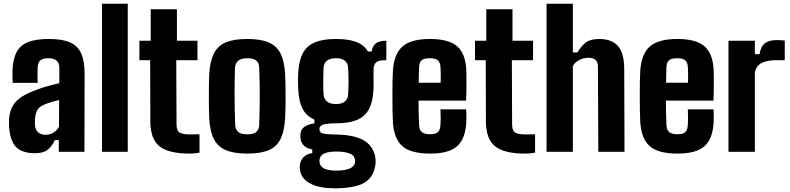

<svg xmlns="http://www.w3.org/2000/svg" viewBox="-20 -820 4266 1037"><path d="M169.5 7.5Q101.5 7.5 68.5 -24.2Q35.5 -56 29 -133Q28.5 -142 28.5 -155.5Q28.5 -169 29 -177Q32 -217.5 47.8 -246.2Q63.5 -275 96.8 -296.8Q130 -318.5 185.5 -338Q214 -348.5 240.5 -355.8Q267 -363 300.5 -371V-452Q300.5 -479.5 286 -492.5Q271.5 -505.5 240 -505.5Q212.5 -505.5 198.8 -494.5Q185 -483.5 183.5 -458.5Q183 -451.5 182.8 -432.5Q182.5 -413.5 182.8 -395Q183 -376.5 183.5 -372.5H48.5Q48 -380.5 47.5 -401.5Q47 -422.5 47.5 -442.5Q50 -500.5 69 -537.5Q88 -574.5 130 -592Q172 -609.5 244.5 -609.5Q318 -609.5 360 -590.2Q402 -571 419.5 -529.2Q437 -487.5 437 -420.5L436 0H297.5V-63.5H276.5Q259 -27 236 -9.8Q213 7.5 169.5 7.5ZM226.5 -92Q249.5 -92 268.8 -103.8Q288 -115.5 298.5 -135.5L299.5 -280Q279.5 -275.5 259 -269.5Q238.5 -263.5 220 -255.5Q188.5 -242.5 179.5 -221.8Q170.5 -201 169 -177Q168.5 -164.5 168.5 -159Q168.5 -153.5 169 -143Q171.5 -118.5 186 -105.2Q200.5 -92 226.5 -92Z M531 0V-800H670V0Z M1004 9.5Q890 9.5 841.2 -30Q792.5 -69.5 792 -163L791 -495H733V-600H794V-770H935.5V-600H1046.5V-495H932L933.5 -146.5Q933.5 -115 949.2 -104.5Q965 -94 1004.5 -94Q1018 -94 1030.2 -94.5Q1042.5 -95 1057.5 -95V4.5Q1045.5 6.5 1032.8 8Q1020 9.5 1004 9.5Z M1315.5 9.5Q1242.5 9.5 1198.8 -9.5Q1155 -28.5 1134.2 -70.8Q1113.5 -113 1110 -182Q1109 -203 1108.5 -234Q1108 -265 1108 -299.8Q1108 -334.5 1108.5 -366Q1109 -397.5 1110 -418.5Q1114 -488.5 1135 -530.5Q1156 -572.5 1199.5 -591Q1243 -609.5 1315.5 -609.5Q1389.5 -609.5 1433 -590Q1476.5 -570.5 1496.5 -528.5Q1516.5 -486.5 1520 -418.5Q1521 -397.5 1521.8 -366Q1522.5 -334.5 1522.5 -300.2Q1522.5 -266 1521.8 -234.8Q1521 -203.5 1520 -182Q1516 -113 1496 -70.8Q1476 -28.5 1432.5 -9.5Q1389 9.5 1315.5 9.5ZM1315.5 -94.5Q1350.5 -94.5 1365 -108Q1379.5 -121.5 1380 -147.5Q1381.5 -191.5 1382.2 -229.8Q1383 -268 1383 -303.8Q1383 -339.5 1382.2 -376Q1381.5 -412.5 1380 -453.5Q1379.5 -479 1364.8 -492.2Q1350 -505.5 1315.5 -505.5Q1281.5 -505.5 1265.8 -491.2Q1250 -477 1249 -453Q1248 -421 1247.5 -384.2Q1247 -347.5 1247 -308Q1247 -268.5 1247.8 -228.2Q1248.5 -188 1250 -147.5Q1251 -121.5 1266.2 -108Q1281.5 -94.5 1315.5 -94.5Z M1787.5 197Q1707.5 197 1659.5 173.2Q1611.5 149.5 1601.5 106Q1600 99 1599.2 88.8Q1598.5 78.5 1599.5 71Q1603.5 44.5 1620.5 27.5Q1637.5 10.5 1666.5 7V-13Q1639 -17.5 1623 -32.2Q1607 -47 1603.5 -70.5Q1602 -80.5 1602.5 -87Q1603 -93.5 1603.5 -101Q1606 -123 1626.2 -136.2Q1646.5 -149.5 1678 -154V-174Q1636 -192.5 1615.5 -230Q1595 -267.5 1591.5 -327.5Q1590.5 -343.5 1590 -358Q1589.5 -372.5 1589.5 -386.2Q1589.5 -400 1590 -412.5Q1590.5 -425 1591.5 -437Q1596 -498.5 1618 -536.8Q1640 -575 1683.2 -592.2Q1726.5 -609.5 1795 -609.5Q1861.5 -609.5 1903.8 -593.5Q1946 -577.5 1967.5 -542H1987.5Q1992 -572.5 2010.5 -586.2Q2029 -600 2066.5 -600V-494.5H2051Q2026 -494.5 2011.8 -483.2Q1997.5 -472 1997.5 -441.5V-414Q1997.5 -405.5 1997.5 -395.5Q1997.5 -385.5 1997.8 -374.5Q1998 -363.5 1997.8 -351.8Q1997.5 -340 1996.5 -327.5Q1992.5 -265.5 1971 -227.2Q1949.5 -189 1906.5 -171.5Q1863.5 -154 1794.5 -154Q1748 -154 1726.8 -147.2Q1705.5 -140.5 1705.5 -125.5V-122Q1705.5 -111.5 1711.5 -105.5Q1717.5 -99.5 1736 -96.8Q1754.5 -94 1791.5 -93.5Q1895 -92 1945.5 -61.5Q1996 -31 2007 28.5Q2008.5 36.5 2008.8 48.5Q2009 60.5 2007 73.5Q2000 118 1975 145.2Q1950 172.5 1903.8 184.8Q1857.5 197 1787.5 197ZM1796.5 101.5Q1824 101.5 1845 97.2Q1866 93 1878.8 84.8Q1891.5 76.5 1896 63.5Q1898.5 55.5 1898 48.2Q1897.5 41 1895 34Q1891 22 1878.5 14.2Q1866 6.5 1845.5 2.5Q1825 -1.5 1796.5 -1.5Q1759 -1.5 1736 7Q1713 15.5 1707.5 34Q1705.5 42 1705.5 49.5Q1705.5 57 1707.5 64Q1711 76.5 1722.5 85Q1734 93.5 1752.8 97.5Q1771.5 101.5 1796.5 101.5ZM1794.5 -258Q1825 -258 1841.8 -271.2Q1858.5 -284.5 1860 -307.5Q1861 -323 1861.8 -341.2Q1862.5 -359.5 1862.5 -379Q1862.5 -398.5 1861.8 -418.2Q1861 -438 1860 -455.5Q1858.5 -479.5 1842.2 -492.5Q1826 -505.5 1795 -505.5Q1762.5 -505.5 1745.8 -492.2Q1729 -479 1727.5 -453.5Q1727 -435 1726.5 -416.2Q1726 -397.5 1725.8 -379.5Q1725.5 -361.5 1726 -344Q1726.5 -326.5 1727.5 -311Q1729.5 -285.5 1746.2 -271.8Q1763 -258 1794.5 -258Z M2304 9.5Q2198 9.5 2152.8 -31Q2107.5 -71.5 2102 -161Q2100.5 -186.5 2100 -224.5Q2099.5 -262.5 2099.5 -304Q2099.5 -345.5 2100 -381.2Q2100.5 -417 2102 -437Q2108 -530 2154.8 -569.8Q2201.5 -609.5 2302 -609.5Q2403 -609.5 2448.5 -570.5Q2494 -531.5 2498.5 -442.5Q2499 -430.5 2499.2 -402.2Q2499.5 -374 2499.2 -340Q2499 -306 2497.5 -276.5H2240.5Q2240.5 -245.5 2241.2 -213.2Q2242 -181 2243.5 -145.5Q2244.5 -118.5 2258.2 -106.8Q2272 -95 2303.5 -95Q2333.5 -95 2345.5 -106.8Q2357.5 -118.5 2359 -146.5Q2360 -161.5 2360.2 -181.2Q2360.5 -201 2359 -229.5H2497.5Q2498.5 -222 2499 -199.8Q2499.5 -177.5 2498.5 -161Q2494 -70 2448.8 -30.2Q2403.5 9.5 2304 9.5ZM2241.5 -373H2360Q2360.5 -392 2360.5 -409.5Q2360.5 -427 2360 -440Q2359.5 -453 2359 -458Q2357.5 -483.5 2344.8 -494.5Q2332 -505.5 2302 -505.5Q2270 -505.5 2257.2 -494.2Q2244.5 -483 2243.5 -458Q2243 -436 2242.2 -414.8Q2241.5 -393.5 2241.5 -373Z M2816.5 9.5Q2702.5 9.5 2653.8 -30Q2605 -69.5 2604.5 -163L2603.5 -495H2545.5V-600H2606.5V-770H2748V-600H2859V-495H2744.5L2746 -146.5Q2746 -115 2761.8 -104.5Q2777.5 -94 2817 -94Q2830.5 -94 2842.8 -94.5Q2855 -95 2870 -95V4.5Q2858 6.5 2845.2 8Q2832.5 9.5 2816.5 9.5Z M2932 0V-800H3074V-536.5H3098.5Q3120 -572 3144.5 -590.8Q3169 -609.5 3217.5 -609.5Q3283 -609.5 3317 -572Q3351 -534.5 3351.5 -447L3353 0H3211.5L3209.5 -459Q3209.5 -484 3197.2 -496Q3185 -508 3158 -508Q3133 -508 3108.5 -495.8Q3084 -483.5 3074 -462.5V0Z M3640 9.5Q3534 9.5 3488.8 -31Q3443.5 -71.5 3438 -161Q3436.5 -186.5 3436 -224.5Q3435.5 -262.5 3435.5 -304Q3435.5 -345.5 3436 -381.2Q3436.5 -417 3438 -437Q3444 -530 3490.8 -569.8Q3537.5 -609.5 3638 -609.5Q3739 -609.5 3784.5 -570.5Q3830 -531.5 3834.5 -442.5Q3835 -430.5 3835.2 -402.2Q3835.5 -374 3835.2 -340Q3835 -306 3833.5 -276.5H3576.5Q3576.5 -245.5 3577.2 -213.2Q3578 -181 3579.5 -145.5Q3580.5 -118.5 3594.2 -106.8Q3608 -95 3639.5 -95Q3669.5 -95 3681.5 -106.8Q3693.5 -118.5 3695 -146.5Q3696 -161.5 3696.2 -181.2Q3696.5 -201 3695 -229.5H3833.5Q3834.5 -222 3835 -199.8Q3835.5 -177.5 3834.5 -161Q3830 -70 3784.8 -30.2Q3739.5 9.5 3640 9.5ZM3577.5 -373H3696Q3696.5 -392 3696.5 -409.5Q3696.5 -427 3696 -440Q3695.5 -453 3695 -458Q3693.5 -483.5 3680.8 -494.5Q3668 -505.5 3638 -505.5Q3606 -505.5 3593.2 -494.2Q3580.5 -483 3579.5 -458Q3579 -436 3578.2 -414.8Q3577.5 -393.5 3577.5 -373Z M3914.5 0V-600H4057V-527.5H4082.5Q4089 -570.5 4112.5 -587Q4136 -603.5 4173.5 -603.5Q4186 -603.5 4198.5 -602.8Q4211 -602 4218.5 -601V-495H4175Q4123.5 -495 4094.2 -480.2Q4065 -465.5 4057 -429.5V0Z"/></svg>

Font: Big Shoulders Thin ExtraBold
Style: Regular
Weight: 800
Version: Version 2.002